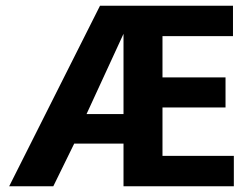

<svg xmlns="http://www.w3.org/2000/svg" viewBox="-20 -650 872 670"><path d="M329 -630H793V-524H547V-380H767V-275H547V-106H796V0H411V-149H239L166 0H12ZM411 -532 282 -252H411Z"/></svg>

Font: Mukta Malar
Style: Bold
Weight: 700
Designer: Aadarsh Rajan, Girish Dalvi, Yashodeep Gholap
Foundry: Ek Type
Version: Version 2.538;PS 1.000;hotconv 16.6.51;makeotf.lib2.5.65220;